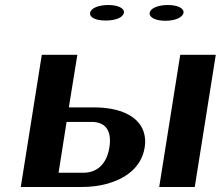

<svg xmlns="http://www.w3.org/2000/svg" viewBox="-20 -747 882 767"><path d="M63 0H305C341 0 375 -4 404 -12C480 -32 545 -77 558 -158C562 -182 560 -203 553 -223C531 -284 459 -318 355 -318H255L289 -528H147ZM214 -57 246 -260H346C399 -260 428 -228 417 -158C406 -89 365 -57 314 -57ZM340 -696C337 -676 364 -665 403 -665C441 -665 472 -677 475 -696C478 -714 451 -727 413 -727C375 -727 343 -715 340 -696ZM578 -696C575 -677 602 -664 641 -664C679 -664 710 -677 713 -696C716 -714 689 -727 651 -727C613 -727 581 -715 578 -696ZM616 0H758L842 -528H700Z"/></svg>

Font: Aerodynamic
Style: Obl
Weight: 500
Designer: Google
Version: Version 2.000980; 2014